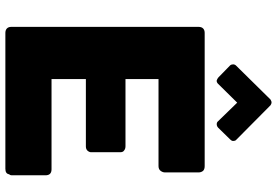

<svg xmlns="http://www.w3.org/2000/svg" viewBox="-178 -853 1031 715"><g transform="rotate(90 337.5 -495.5)"><path d="M80.1 -719.7Q80.1 -730.5 85.9 -736.3Q91.8 -742.2 102.5 -742.2Q267.6 -742.2 598.6 -742.2Q610.4 -742.2 616.2 -736.3Q622.1 -729.5 622.1 -718.8Q622.1 -676.8 622.1 -594.7Q622.1 -585.9 616.2 -578.1Q610.4 -570.3 598.6 -570.3Q490.2 -570.3 274.4 -570.3Q274.4 -540 274.4 -447.3Q336.9 -447.3 524.4 -447.3Q534.2 -447.3 540 -442.4Q546.9 -438.5 546.9 -427.7Q546.9 -391.6 546.9 -319.3Q546.9 -312.5 541 -305.7Q535.2 -299.8 525.4 -299.8Q441.4 -299.8 274.4 -299.8Q274.4 -267.6 274.4 -171.9Q358.4 -171.9 610.4 -171.9Q632.8 -171.9 632.8 -149.4Q632.8 -107.4 632.8 -23.4Q632.8 -17.6 628.9 -13.7Q627 0 608.4 0Q439.5 0 102.5 0Q92.8 0 86.9 -4.9Q80.1 -10.7 80.1 -21.5Q80.1 -253.9 80.1 -719.7ZM350.6 -987.3Q354.5 -989.3 356.4 -990.2Q358.4 -991.2 362.3 -991.2Q366.2 -991.2 372.1 -987.3Q415 -944.3 501 -859.4Q504.9 -856.4 504.9 -847.7Q504.9 -842.8 500 -837.9Q485.4 -823.2 456.1 -793Q450.2 -787.1 442.4 -787.1Q435.5 -787.1 431.6 -792Q408.2 -815.4 362.3 -863.3Q344.7 -844.7 291 -791Q285.2 -786.1 279.3 -787.1Q273.4 -789.1 268.6 -793Q253.9 -807.6 223.6 -836.9Q221.7 -838.9 220.7 -841.8Q219.7 -844.7 219.7 -847.7Q219.7 -851.6 220.7 -853.5Q221.7 -856.4 223.6 -858.4Q266.6 -901.4 350.6 -987.3Z"/></g></svg>

Font: Cocogoose
Style: Regular
Weight: 400
Designer: Cosimo Lorenzo Pancini
Version: Version 1.000